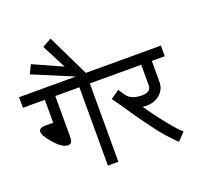

<svg xmlns="http://www.w3.org/2000/svg" viewBox="-162 -1065 1282 1243"><g transform="rotate(-20 478.5 -443.5)"><path d="M213 -265Q213 -230 204.5 -221Q196 -212 183 -212Q144 -212 93 -269.5Q42 -327 42 -356Q42 -379 82 -382H141V-540H-10V-613H532V-540H451V0H379V-540H213Z M450 -613H381L106 -728L135 -788L335 -698L249 -865L311 -900Z M878 -396Q878 -345 840.5 -312Q803 -279 749 -279Q740 -279 720 -281Q778 -197 838.5 -123.5Q899 -50 915 -41L864 13Q792 -59 754.5 -109Q717 -159 707.5 -171.5Q698 -184 673.5 -218.5Q649 -253 639 -268Q595 -334 550 -397L609 -438L640 -393Q669 -352 743 -352Q805 -352 805 -398V-540H512V-613H967V-540H878Z"/></g></svg>

Font: Autonym
Style: Regular
Weight: 500
Version: Version 1.0.20131126